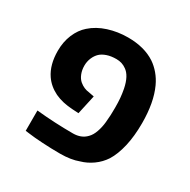

<svg xmlns="http://www.w3.org/2000/svg" viewBox="-149 -780 917 928"><g transform="rotate(30 310.0 -315.5)"><path d="M127.4 0 104 -2.9V-116.2Q206.5 -106 307.6 -106Q354 -106 381.3 -134.8Q397 -150.4 406.2 -176.8Q415.5 -203.1 418.5 -232.9Q420.9 -257.3 421.6 -274.2Q422.4 -291 422.4 -315.9Q422.4 -346.2 420.4 -368.7Q418.5 -391.1 413.6 -417Q400.4 -482.4 366.7 -504.9Q342.8 -522.5 311 -522.5Q281.2 -522.5 259 -514.9Q236.8 -507.3 223.6 -495.1Q209 -481.4 200.4 -460.9Q191.9 -440.4 191.9 -417.5Q191.9 -393.1 200.2 -372.3Q208.5 -351.6 223.1 -339.4Q247.1 -319.8 275.4 -316.9L305.7 -311L282.2 -204.1L248 -206.1Q191.4 -209 148.4 -229Q104.5 -250.5 79.1 -287.6Q44.9 -337.9 44.9 -415.5Q44.9 -466.3 62.5 -507.8Q80.1 -549.3 109.9 -575.2Q146.5 -607.9 198.5 -624.5Q250.5 -641.1 307.6 -641.1Q398.9 -641.1 459.5 -601.1Q483.4 -585 503.7 -561Q523.9 -537.1 537.6 -507.3Q572.8 -431.2 572.8 -315.9Q572.8 -243.2 559.6 -186.3Q546.4 -129.4 522.9 -91.8Q502 -60.1 471.2 -38.1Q440.4 -16.1 405.8 -6.3Q363.3 9.8 302.7 9.8Q252.9 9.8 203.4 6.8Q153.8 3.9 127.4 0Z"/></g></svg>

Font: Viking Open Sans
Style: Bold
Weight: 700
Foundry: Ascender Corporation
Version: Version 2.001